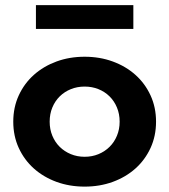

<svg xmlns="http://www.w3.org/2000/svg" viewBox="-20 -696 645 731"><path d="M302.3 14.5Q244.5 14.5 195 -3.6Q145.5 -21.8 108.9 -54.5Q72.3 -87.3 51.4 -132.7Q30.5 -178.2 30.5 -232.7Q30.5 -287.3 51.4 -332.7Q72.3 -378.2 108.9 -410.9Q145.5 -443.6 195 -461.8Q244.5 -480 302.3 -480Q360 -480 409.5 -461.8Q459.1 -443.6 495.7 -410.9Q532.3 -378.2 553.2 -332.7Q574.1 -287.3 574.1 -232.7Q574.1 -178.2 553.2 -132.7Q532.3 -87.3 495.7 -54.5Q459.1 -21.8 409.5 -3.6Q360 14.5 302.3 14.5ZM302.3 -99.1Q330.5 -99.1 354.8 -109.1Q379.1 -119.1 397 -136.8Q415 -154.5 425.2 -179.1Q435.5 -203.6 435.5 -232.7Q435.5 -262.3 425.2 -286.8Q415 -311.4 397 -329.1Q379.1 -346.8 354.8 -356.6Q330.5 -366.4 302.3 -366.4Q274.1 -366.4 249.8 -356.6Q225.5 -346.8 207.5 -329.1Q189.5 -311.4 179.3 -286.8Q169.1 -262.3 169.1 -232.7Q169.1 -203.6 179.3 -179.1Q189.5 -154.5 207.5 -136.8Q225.5 -119.1 249.8 -109.1Q274.1 -99.1 302.3 -99.1ZM116.8 -585.9V-676.4H487.7V-585.9Z"/></svg>

Font: Spartan
Style: Bold
Weight: 700
Designer: Matt Bailey, Mirko Velimirovic
Foundry: Matt Bailey
Version: Version 1.005